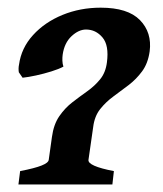

<svg xmlns="http://www.w3.org/2000/svg" viewBox="-20 -475 423 498"><path d="M271.5 3.4H27.8L32.2 -31.2Q70.3 -38.6 87.9 -45.7Q105.5 -52.7 106.4 -60.5L114.7 -119.6Q119.1 -152.3 133.8 -173.6Q148.4 -194.8 167.7 -209.7Q187 -224.6 206.3 -238.3Q225.6 -252 239.7 -269.3Q253.9 -286.6 257.3 -313Q263.2 -357.4 245.8 -377.9Q228.5 -398.4 203.1 -398.4Q184.1 -398.4 165.5 -381.1Q147 -363.8 142.6 -333.5Q141.6 -326.7 141.8 -317.9Q142.1 -309.1 144.5 -302.2Q132.8 -295.9 113.3 -289.8Q93.8 -283.7 73.5 -279.3Q53.2 -274.9 38.6 -273.4L28.8 -287.6Q27.3 -297.9 29.3 -307.1Q35.2 -350.6 65.7 -384Q96.2 -417.5 142.1 -436.3Q188 -455.1 241.2 -455.1Q311.5 -455.1 343 -422.9Q374.5 -390.6 368.2 -341.8Q363.8 -310.5 348.6 -290Q333.5 -269.5 313.7 -254.4Q293.9 -239.3 274.2 -224.9Q254.4 -210.4 239.7 -191.9Q225.1 -173.3 221.7 -145.5L209.5 -60.5Q207 -44.4 275.4 -31.2Z"/></svg>

Font: Gentium Plus
Style: Bold Italic
Weight: 700
Italic angle: -8°
Designer: Victor Gaultney, Annie Olsen, Iska Routamaa, Becca Hirsbrunner
Foundry: SIL International
Version: Version 6.101